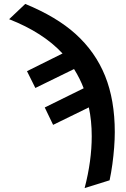

<svg xmlns="http://www.w3.org/2000/svg" viewBox="-20 -748 639 976"><path d="M563.5 -76.2Q563.5 -40.5 560.3 1.5Q557.1 43.5 551.3 86.4Q545.4 129.4 537.1 168.5L410.2 208Q446.3 69.8 446.3 -55.7Q446.3 -134.3 431.6 -202.1L250 -113.3L207.5 -201.7L405.3 -299.3Q386.7 -348.6 356.4 -397L159.7 -300.8L117.2 -386.2L297.9 -476.1Q198.7 -583 26.4 -650.4L108.4 -728Q267.6 -662.6 364.3 -575.2Q464.8 -484.4 514.2 -362.1Q563.5 -239.7 563.5 -76.2Z"/></svg>

Font: Arimo SemiBold
Style: Regular
Weight: 600
Designer: Steve Matteson
Foundry: Monotype Imaging Inc.
Version: Version 1.33